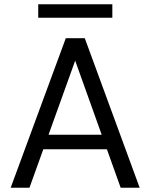

<svg xmlns="http://www.w3.org/2000/svg" viewBox="-20 -879 704 899"><path d="M30 0 288 -700H377L634 0H545L332 -595L118 0ZM148 -180 172 -248H489L513 -180ZM159 -796V-859H506V-796Z"/></svg>

Font: DM Sans 18pt
Style: Regular
Weight: 400
Designer: Colophon Foundry, Jonny Pinhorn
Foundry: Colophon Foundry
Version: Version 4.004;gftools[0.9.30]